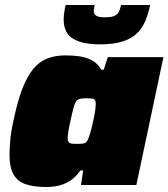

<svg xmlns="http://www.w3.org/2000/svg" viewBox="-20 -738 672 766"><path d="M164 8Q115 8 82.5 -3Q50 -14 34 -42Q18 -70 18 -119Q18 -145 21 -179Q24 -213 33 -253Q49 -332 69 -383.5Q89 -435 113.5 -464Q138 -493 169.5 -505Q201 -517 241 -517Q269 -517 295.5 -513.5Q322 -510 345 -498.5Q368 -487 384 -460H394L410 -510H632L524 0H303L312 -58H301Q281 -30 258.5 -16Q236 -2 212 3Q188 8 164 8ZM288 -164Q304 -164 312.5 -165.5Q321 -167 325.5 -172.5Q330 -178 334 -189Q337 -197 341 -210.5Q345 -224 348.5 -240.5Q352 -257 355.5 -273Q359 -289 360.5 -302.5Q362 -316 362 -323Q362 -339 355 -342.5Q348 -346 326 -346Q310 -346 300 -344Q290 -342 284 -334Q278 -326 273 -307Q268 -288 261 -255Q255 -229 252.5 -212.5Q250 -196 250 -185Q250 -176 254 -171Q258 -166 266.5 -165Q275 -164 288 -164ZM380 -561Q326 -561 293.5 -573Q261 -585 247.5 -607Q234 -629 234 -658Q234 -672 236 -687Q238 -702 242 -718H358Q357 -712 355.5 -706Q354 -700 354 -695Q354 -683 363 -676Q372 -669 398 -669Q426 -669 438.5 -675.5Q451 -682 455.5 -693.5Q460 -705 463 -718H579Q572 -684 560 -655Q548 -626 526.5 -605Q505 -584 469 -572.5Q433 -561 380 -561Z"/></svg>

Font: Saira SemiExpanded Black
Style: Italic
Weight: 900
Width: 6
Italic angle: -12°
Designer: Hector Gatti with collaboration of the Omnibus-Type team
Foundry: Omnibus-Type
Version: Version 1.101